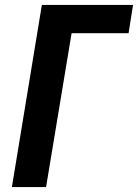

<svg xmlns="http://www.w3.org/2000/svg" viewBox="-20 -755 557 775"><path d="M28 0 149 -735H517L499 -621H269L166 0Z"/></svg>

Font: Iosevka Term Curly Heavy
Style: Italic
Weight: 900
Italic angle: -9°
Designer: Belleve Invis
Foundry: Belleve Invis
Version: Version 32.3.0